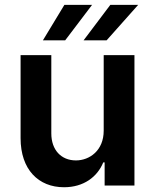

<svg xmlns="http://www.w3.org/2000/svg" viewBox="-20 -776 648 803"><path d="M159.4 -607.2H252.5L365.1 -755.7H249.3ZM329.5 -607.2H425.8L557.9 -755.7H441.4ZM413.7 -229.4C413.7 -146.3 354.4 -105.1 297.6 -105.1C235.8 -105.1 194.6 -148.8 194.6 -218V-545.5H66.1V-198.2C66.1 -67.1 140.6 7.1 247.9 7.1C329.5 7.1 387.1 -35.9 411.9 -96.9H417.6V0H542.3V-545.5H413.7Z"/></svg>

Font: TID UI Semi Bold
Style: Regular
Weight: 600
Designer: The TID Project Authors
Foundry: Bakken & Bæck
Version: Version 1.001;hotconv 1.0.109;makeotfexe 2.5.65596